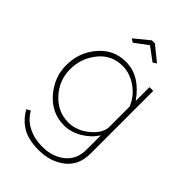

<svg xmlns="http://www.w3.org/2000/svg" viewBox="-276 -833 1160 1160"><g transform="rotate(45 303.5 -253.5)"><path d="M233 -638 211 -653 305 -730H331L426 -653L403 -638L318 -701ZM293 9Q188 9 116.5 -72.5Q45 -154 45 -258Q45 -367 113.5 -447.5Q182 -528 286 -528Q407 -528 495 -402V-520H527V16Q527 116 458.5 169.5Q390 223 290 223Q203 223 149.5 191.5Q96 160 63 101L88 87Q118 140 171.5 166.5Q225 193 290 193Q377 193 435 146.5Q493 100 493 16V-106Q460 -55 405.5 -23Q351 9 293 9ZM299 -22Q367 -22 427 -69.5Q487 -117 493 -172V-351Q469 -414 411.5 -455Q354 -496 290 -496Q195 -496 137 -423Q79 -350 79 -258Q79 -163 143.5 -92.5Q208 -22 299 -22Z"/></g></svg>

Font: Raleway
Style: ExtraLight
Weight: 200
Designer: Matt McInerney, Pablo Impallari, Rodrigo Fuenzalida
Foundry: Matt McInerney, Pablo Impallari, Rodrigo Fuenzalida
Version: Version 2.001